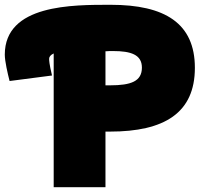

<svg xmlns="http://www.w3.org/2000/svg" viewBox="-35 -751 838 801"><path d="M-15 -523C-15 -496 -3 -444 5 -413L182 -436C170 -486 170 -500 170 -506C170 -514 176 -522 189 -528V30H405V-202H424C651 -202 778 -280 778 -468C778 -654 653 -731 427 -731C268 -731 -15 -733 -15 -523ZM405 -537C415 -538 426 -538 437 -538C511 -538 557 -523 557 -469C557 -412 512 -395 424 -395H405Z"/></svg>

Font: Repo ExtraBlack
Style: Regular
Weight: 400
Designer: Stefan Peev
Foundry: Context Ltd
Version: Version 001.502